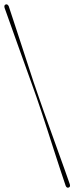

<svg xmlns="http://www.w3.org/2000/svg" viewBox="-26 -747 363 880"><path d="M141 -302.5Q149.5 -278.5 162.5 -239.2Q175.5 -200 190.8 -153Q206 -106 221.5 -57.8Q237 -9.5 251 32.8Q265 75 275 104.5Q280 116 289 112.5Q297.5 109.5 294 97.5Q285.5 72.5 271 32.2Q256.5 -8 239.5 -55.5Q222.5 -103 205.2 -151Q188 -199 173.5 -239.5Q159 -280 150.5 -305.5Q141 -331.5 127.2 -373.2Q113.5 -415 97.5 -464Q81.5 -513 65.5 -561.8Q49.5 -610.5 36 -651.8Q22.5 -693 14 -718.5Q8.5 -729.5 0 -726.5Q-8.5 -723.5 -5 -711Q5.5 -681.5 20.8 -638.8Q36 -596 53.2 -547.8Q70.5 -499.5 87.5 -452.2Q104.5 -405 118.5 -365.8Q132.5 -326.5 141 -302.5Z"/></svg>

Font: Fraunces 144pt
Style: Bold
Weight: 700
Version: Version 1.000;[b76b70a41]